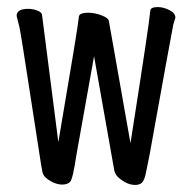

<svg xmlns="http://www.w3.org/2000/svg" viewBox="-20 -506 540 543"><path d="M362 17Q347 17 332.5 8.5Q318 0 311.5 -7.5Q305 -15 303 -25L246 -347L196 -67Q186 0 178.5 8Q171 16 156 16Q142 16 127.5 8.5Q113 1 106.5 -6.5Q100 -14 99 -25Q98 -31 96.5 -38.5Q95 -46 67 -229Q39 -412 35 -429Q31 -446 27 -461Q27 -481 60 -481Q73 -481 86 -476Q99 -471 99 -463L145 -104Q202 -438 203 -458Q203 -470 230 -470Q248 -470 267.5 -462.5Q287 -455 288 -446L349 -101Q403 -445 405 -475Q405 -486 426 -486Q442 -486 459 -477.5Q476 -469 476 -456L470 -436Q462 -396 403 -68Q396 -32 392 -14Q388 4 381.5 10.5Q375 17 362 17Z"/></svg>

Font: LXGW WenKai Mono TC
Style: Regular
Weight: 400
Designer: LXGW / Fontworks Inc.
Foundry: LXGW / Fontworks Inc.
Version: Version 1.330